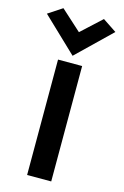

<svg xmlns="http://www.w3.org/2000/svg" viewBox="-150 -1087 749 1162"><g transform="rotate(15 224.0 -506.0)"><path d="M8 -964 224 -758 437 -964 350 -1022 224 -906 96 -1022ZM296 10V-713H145V10Z"/></g></svg>

Font: Bluebird
Style: SfBdNrw
Weight: 700
Designer: Jasper
Foundry: Cannot Into Space Fonts
Version: Version 0.98